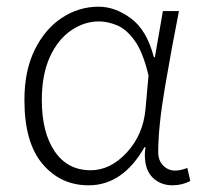

<svg xmlns="http://www.w3.org/2000/svg" viewBox="-20 -543 608 574"><path d="M496 11Q460 11 436.5 -12Q413 -35 413 -80Q413 -91 415 -103H412Q347 11 245 11Q161 11 107 -53Q53 -117 53 -244Q53 -332 84 -394.5Q115 -457 165.5 -490Q216 -523 275 -523Q324 -523 371.5 -488Q419 -453 440 -372H443L467 -510H515Q493 -399 473 -281.5Q453 -164 453 -88Q453 -63 468 -48Q483 -33 504 -33Q520 -33 540 -41L549 -2Q524 11 496 11ZM251 -34Q310 -34 359 -87Q408 -140 415 -217L424 -317Q408 -386 383 -421Q358 -456 329.5 -467.5Q301 -479 276 -479Q232 -479 192.5 -452Q153 -425 129 -372.5Q105 -320 105 -244Q105 -147 143.5 -90.5Q182 -34 251 -34Z"/></svg>

Font: LXGW 975 Gothic SC 200W
Style: Regular
Weight: 200
Version: Version 2.01;February 25, 2021